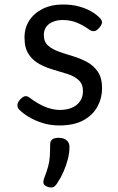

<svg xmlns="http://www.w3.org/2000/svg" viewBox="-20 -539 526 854"><path d="M244 19Q204 19 169 8Q134 -3 107 -19.5Q80 -36 64 -53Q57 -61 57.5 -72.5Q58 -84 71 -98Q82 -109 91 -111Q100 -113 111 -105Q148 -77 181.5 -63.5Q215 -50 246 -50Q276 -50 299 -59.5Q322 -69 335.5 -88Q349 -107 349 -133Q349 -165 330 -182.5Q311 -200 281.5 -209.5Q252 -219 219 -228.5Q186 -238 156.5 -253.5Q127 -269 108 -297Q89 -325 89 -373Q89 -415 110.5 -448Q132 -481 170.5 -500Q209 -519 259 -519Q299 -519 330.5 -510.5Q362 -502 385.5 -488.5Q409 -475 424 -459Q435 -448 433.5 -437.5Q432 -427 421 -415Q410 -402 399.5 -400.5Q389 -399 376 -408Q348 -428 320 -439Q292 -450 258 -450Q222 -450 198.5 -432.5Q175 -415 175 -383Q175 -353 193.5 -336.5Q212 -320 241.5 -309.5Q271 -299 304.5 -289Q338 -279 367.5 -263Q397 -247 415.5 -219.5Q434 -192 434 -146Q434 -103 413.5 -65Q393 -27 351 -4Q309 19 244 19ZM189 291Q177 286 174 278Q171 270 176 255Q188 224 194 202Q200 180 201.5 157.5Q203 135 203 105Q203 88 212.5 81Q222 74 241 74Q264 74 276.5 85Q289 96 289 115Q289 140 282 168Q275 196 263 223.5Q251 251 235 275Q225 291 215 294Q205 297 189 291Z"/></svg>

Font: Playwrite HU
Style: Regular
Weight: 400
Designer: Veronika Burian, José Scaglione
Foundry: TypeTogether
Version: Version 1.002